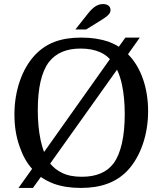

<svg xmlns="http://www.w3.org/2000/svg" viewBox="-20 -915 801 945"><path d="M404 -770 451 -799C503 -831 524 -844 524 -865C524 -884 510 -895 487 -895C463 -895 440 -883 412 -847L351 -770ZM142 10 181 -44C200 -31 221 -20 244 -11C283 3 327 10 378 10C478 10 554 -18 609 -77C672 -145 709 -252 709 -368C709 -480 675 -582 612 -646C611 -647 611 -647 610 -648L668 -730H597L565 -685C549 -695 532 -703 514 -710C475 -723 431 -730 380 -730C279 -730 207 -703 151 -643C88 -575 51 -468 51 -352C51 -295 59 -243 76 -195C91 -151 111 -114 138 -84L71 10ZM166 -372C166 -482 184 -561 221 -610C256 -654 306 -676 377 -676C414 -676 446 -670 473 -658C491 -650 507 -639 521 -624L197 -167C190 -184 185 -204 180 -225C171 -268 166 -317 166 -372ZM556 -572C566 -551 574 -527 580 -500C589 -458 594 -409 594 -354C594 -243 575 -160 539 -111C506 -67 454 -45 383 -45C344 -45 312 -51 286 -64C263 -75 243 -90 227 -110Z"/></svg>

Font: Domine
Style: Regular
Weight: 400
Designer: Pablo Impallari, Rodrigo Fuenzalida, Brenda Gallo
Foundry: Pablo Impallari, Rodrigo Fuenzalida, Brenda Gallo
Version: Version 2.000